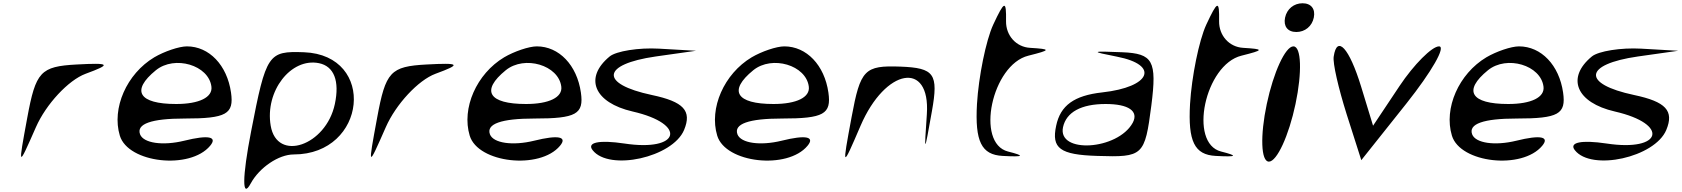

<svg xmlns="http://www.w3.org/2000/svg" viewBox="-20 -955 10300 1176"><path d="M147 -234C90 75 89 76 200 -176C262 -317 399 -464 504 -503C665 -562 655 -571 450 -560C228 -548 199 -516 147 -234Z M714 -124C765 44 1144 86 1267 -62C1314 -118 1257 -130 1108 -93C977 -61 859 -78 838 -132C814 -196 907 -229 1110 -229C1366 -229 1414 -256 1395 -388C1371 -556 1261 -671 1125 -671C1077 -671 986 -640 925 -604C756 -503 663 -292 714 -124ZM935 -525C1050 -618 1259 -556 1275 -424C1283 -359 1200 -318 1059 -318C830 -318 780 -399 935 -525Z M1518 -150C1463 132 1462 269 1516 168C1569 71 1687 -9 1779 -9C2227 -9 2288 -618 1842 -635C1623 -643 1610 -626 1518 -150ZM1638 -185C1602 -397 1762 -603 1934 -568C2026 -549 2061 -459 2031 -318C1977 -62 1676 40 1638 -185Z M2290 -234C2233 75 2232 76 2343 -176C2405 -317 2542 -464 2647 -503C2808 -562 2798 -571 2593 -560C2371 -548 2342 -516 2290 -234Z M2857 -124C2908 44 3287 86 3410 -62C3457 -118 3400 -130 3251 -93C3120 -61 3002 -78 2981 -132C2957 -196 3050 -229 3253 -229C3509 -229 3557 -256 3538 -388C3514 -556 3404 -671 3268 -671C3220 -671 3129 -640 3068 -604C2899 -503 2806 -292 2857 -124ZM3078 -525C3193 -618 3402 -556 3418 -424C3426 -359 3343 -318 3202 -318C2973 -318 2923 -399 3078 -525Z M3714 -609C3555 -478 3619 -326 3855 -272C4191 -195 4146 -24 3804 -76C3650 -99 3572 -83 3610 -35C3712 95 4100 9 4170 -159C4219 -277 4167 -332 3973 -373C3652 -441 3664 -561 3996 -609L4243 -644L4016 -657C3893 -664 3754 -642 3714 -609Z M4373 -124C4424 44 4803 86 4926 -62C4973 -118 4916 -130 4767 -93C4636 -61 4518 -78 4497 -132C4473 -196 4566 -229 4769 -229C5025 -229 5073 -256 5054 -388C5030 -556 4920 -671 4784 -671C4736 -671 4645 -640 4584 -604C4415 -503 4322 -292 4373 -124ZM4594 -525C4709 -618 4918 -556 4934 -424C4942 -359 4859 -318 4718 -318C4489 -318 4439 -399 4594 -525Z M5196 -238C5137 80 5137 80 5251 -185C5403 -538 5679 -586 5657 -256C5640 -9 5641 -9 5688 -274C5729 -503 5703 -539 5495 -547C5275 -555 5250 -529 5196 -238Z M6063 -803C6019 -707 5974 -486 5964 -318C5951 -89 5991 -7 6121 0C6252 7 6260 0 6154 -27C5953 -78 6055 -559 6279 -614C6418 -649 6419 -654 6289 -662C6204 -667 6141 -737 6142 -825C6144 -956 6133 -953 6063 -803Z M6449 -185C6419 -46 6473 -7 6701 0C6982 9 6992 0 7032 -309C7067 -583 7042 -627 6854 -635C6662 -643 6657 -640 6821 -608C7084 -557 7029 -422 6731 -389C6559 -370 6475 -309 6449 -185ZM6491 -176C6511 -268 6602 -318 6752 -318C6893 -318 6956 -274 6918 -203C6826 -35 6456 -12 6491 -176Z M7368 -803C7324 -707 7279 -486 7269 -318C7256 -89 7296 -7 7426 0C7557 7 7565 0 7459 -27C7258 -78 7360 -559 7584 -614C7723 -649 7724 -654 7594 -662C7509 -667 7446 -737 7447 -825C7449 -956 7438 -953 7368 -803Z M7739 -318C7698 -124 7703 35 7752 35C7801 35 7874 -124 7915 -318C7956 -512 7951 -671 7902 -671C7853 -671 7780 -512 7739 -318ZM7851 -847C7840 -794 7867 -759 7920 -759C7973 -759 8016 -794 8027 -847C8038 -900 8011 -935 7958 -935C7905 -935 7862 -900 7851 -847Z M8149 -609C8142 -569 8178 -415 8228 -256L8318 26L8595 -322C8749 -516 8838 -671 8794 -671C8751 -671 8640 -560 8552 -428L8390 -185L8317 -424C8244 -662 8169 -743 8149 -609Z M8873 -124C8924 44 9303 86 9426 -62C9473 -118 9416 -130 9267 -93C9136 -61 9018 -78 8997 -132C8973 -196 9066 -229 9269 -229C9525 -229 9573 -256 9554 -388C9530 -556 9420 -671 9284 -671C9236 -671 9145 -640 9084 -604C8915 -503 8822 -292 8873 -124ZM9094 -525C9209 -618 9418 -556 9434 -424C9442 -359 9359 -318 9218 -318C8989 -318 8939 -399 9094 -525Z M9730 -609C9571 -478 9635 -326 9871 -272C10207 -195 10162 -24 9820 -76C9666 -99 9588 -83 9626 -35C9728 95 10116 9 10186 -159C10235 -277 10183 -332 9989 -373C9668 -441 9680 -561 10012 -609L10259 -644L10032 -657C9909 -664 9770 -642 9730 -609Z"/></svg>

Font: Venom Sans
Style: Obl
Weight: 400
Version: Version 1.001